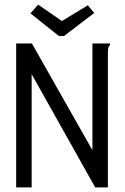

<svg xmlns="http://www.w3.org/2000/svg" viewBox="-20 -811 540 831"><path d="M50 -623H118L380 -161V-623H456V-616Q450 -610 448.5 -603Q447 -596 447 -579V0H392L117 -490V0H50ZM112 -753 145 -791 248 -720 360 -788 388 -755 257 -655H235Z"/></svg>

Font: Vazir Code FD
Style: Code-FD
Weight: 400
Foundry: DejaVu fonts team - Redesigned by Saber Rastikerdar
Version: Version 1.1.2